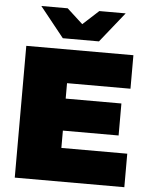

<svg xmlns="http://www.w3.org/2000/svg" viewBox="-60 -966 794 1016"><g transform="rotate(5 336.5 -458.5)"><path d="M639 -178V0H57V-700H626V-522H289V-440H585V-270H289V-178ZM566 -917 438 -757H246L118 -917H258L342 -840L426 -917Z"/></g></svg>

Font: CMG Sans Black
Style: Regular
Weight: 900
Designer: Julieta Ulanovsky
Foundry: Julieta Ulanovsky
Version: Version 7.200